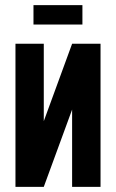

<svg xmlns="http://www.w3.org/2000/svg" viewBox="-20 -725 450 745"><path d="M109.9 -705.1H299.8V-629.9H109.9ZM149.9 -254.9 259.8 -555.2H370.1V0H259.8V-299.8L149.9 0H40V-555.2H149.9Z"/></svg>

Font: Horta
Style: Regular
Weight: 600
Width: 3
Version: Version 0.11